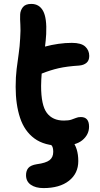

<svg xmlns="http://www.w3.org/2000/svg" viewBox="-20 -732 510 981"><path d="M292 13Q207 13 156 -24.5Q105 -62 82.5 -130Q60 -198 60 -288Q60 -339 65 -379.5Q70 -420 75.5 -457.5Q81 -495 83 -536Q86 -579 84 -606Q82 -633 83 -658Q84 -679 97 -695.5Q110 -712 140 -712Q181 -712 200.5 -675.5Q220 -639 216 -558Q215 -541 213.5 -525Q212 -509 210 -494Q243 -503 278.5 -508Q314 -513 347 -513Q395 -513 415.5 -494Q436 -475 436 -446Q436 -423 422 -411Q408 -399 384 -397Q322 -393 280 -383.5Q238 -374 193 -356Q192 -342 191 -326Q190 -310 190 -293Q190 -194 219.5 -155Q249 -116 306 -116Q330 -116 344 -120.5Q358 -125 368.5 -129.5Q379 -134 393 -134Q435 -134 435 -85Q435 -44 400.5 -15.5Q366 13 292 13ZM202 229Q162 229 137.5 212Q113 195 113 163Q113 140 125 126Q137 112 168 107Q214 101 233 86.5Q252 72 252 44Q252 20 243.5 11Q235 2 226.5 -4.5Q218 -11 218 -25Q218 -36 228 -45Q238 -54 261 -54Q314 -54 347 -15Q380 24 380 91Q380 154 332.5 191.5Q285 229 202 229Z"/></svg>

Font: Shantell Sans Normal
Style: Regular
Weight: 600
Designer: Stephen Nixon, Anya Danilova, Shantell Martin
Foundry: Arrow Type
Version: Version 1.009;[a7da0bfa3]